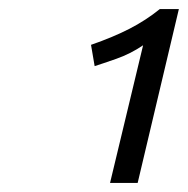

<svg xmlns="http://www.w3.org/2000/svg" viewBox="-20 -839 415 424"><path d="M223 -435 296 -739Q268 -720 236.5 -709Q205 -698 189 -693L181 -740Q230 -757 266 -775.5Q302 -794 333 -819H375L284 -435Z"/></svg>

Font: Ubuntu Sans
Style: Italic
Weight: 400
Italic angle: -13.5°
Designer: Dalton Maag Ltd
Foundry: Dalton Maag Ltd
Version: Version 1.006